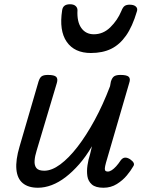

<svg xmlns="http://www.w3.org/2000/svg" viewBox="-20 -867 685 902"><path d="M158 15Q113 15 87 -6.5Q61 -28 57 -71.5Q53 -115 72 -179L161 -484Q167 -503 176.5 -509Q186 -515 205 -515Q235 -515 244 -506Q253 -497 247 -477L152 -159Q144 -134 142.5 -112Q141 -90 151 -77.5Q161 -65 188 -65Q223 -65 263 -94.5Q303 -124 344 -177Q385 -230 424.5 -302.5Q464 -375 497 -462L501 -484Q507 -503 517 -509Q527 -515 546 -515Q576 -515 585 -506Q594 -497 587 -477L478 -103Q473 -85 472.5 -76Q472 -67 476 -64Q480 -61 486 -61Q495 -61 505 -67.5Q515 -74 525.5 -85.5Q536 -97 548 -115Q557 -126 567.5 -126.5Q578 -127 591 -119Q604 -110 608 -101.5Q612 -93 605 -84Q595 -66 576 -43Q557 -20 529 -2.5Q501 15 466 15Q429 15 411.5 -0.5Q394 -16 390.5 -39.5Q387 -63 391 -90.5Q395 -118 403 -142L412 -180Q384 -132 352.5 -96Q321 -60 288.5 -35Q256 -10 223 2.5Q190 15 158 15ZM407 -618Q330 -618 293.5 -670.5Q257 -723 272 -819Q274 -833 283 -840Q292 -847 309 -847Q326 -847 335 -839Q344 -831 344 -819Q341 -765 362 -735.5Q383 -706 421 -706Q465 -706 498.5 -739Q532 -772 550 -815Q557 -833 565.5 -839Q574 -845 589 -845Q609 -845 618.5 -836Q628 -827 623 -813Q602 -742 572 -699.5Q542 -657 502 -637.5Q462 -618 407 -618Z"/></svg>

Font: Playwrite AU SA
Style: Regular
Weight: 400
Designer: Veronika Burian, José Scaglione
Foundry: TypeTogether
Version: Version 1.002